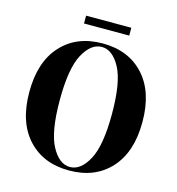

<svg xmlns="http://www.w3.org/2000/svg" viewBox="-123 -946 985 1066"><g transform="rotate(15 370.0 -412.5)"><path d="M476 -86.5Q520 -168 520 -350Q520 -532 476 -613.5Q432 -695 370 -695Q308 -695 264 -613.5Q220 -532 220 -350Q220 -168 264 -86.5Q308 -5 370 -5Q432 -5 476 -86.5ZM607 -619Q695 -523 695 -350Q695 -177 607 -81Q519 15 370 15Q221 15 133 -81Q45 -177 45 -350Q45 -523 133 -619Q221 -715 370 -715Q519 -715 607 -619ZM500 -795H240V-840H500Z"/></g></svg>

Font: Yeseva One
Style: Regular
Weight: 400
Designer: Jovanny Lemonad
Foundry: Jovanny Lemonad
Version: Version 2.000